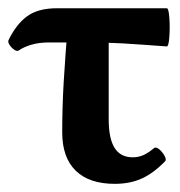

<svg xmlns="http://www.w3.org/2000/svg" viewBox="-25 -435 438 466"><path d="M126 -113.8Q126 -174.8 129.6 -236.1Q133.3 -297.4 140.6 -388.2H238.8V-146Q238.8 -98.6 253.2 -75.9Q267.6 -53.2 297.4 -53.2Q310.5 -53.2 322.5 -58.3Q334.5 -63.5 349.1 -75.7Q353.5 -79.1 361.3 -72.8Q369.1 -66.4 374.3 -56.9Q379.4 -47.4 376 -43.9Q347.7 -14.6 319.1 -1.7Q290.5 11.2 253.4 11.2Q191.4 11.2 158.7 -20.8Q126 -52.7 126 -113.8ZM-4.4 -337.4Q14.2 -376 40.8 -395.5Q67.4 -415 113.8 -415H379.9Q384.3 -415 386 -391.8Q387.7 -368.7 386 -345.5Q384.3 -322.3 379.9 -322.3Q315.9 -327.1 274.2 -329.6Q232.4 -332 189.9 -332H94.2Q69.8 -332 51 -326.4Q32.2 -320.8 20.5 -312.5Q16.6 -309.6 9.8 -314.2Q2.9 -318.8 -1.7 -325.9Q-6.3 -333 -4.4 -337.4Z"/></svg>

Font: Junicode Two Beta VF
Style: Regular
Weight: 400
Designer: Peter S. Baker
Foundry: Briery Creek Software
Version: Version 1.031 beta; ttfautohint (v1.8.1.43-b0c9)